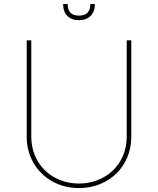

<svg xmlns="http://www.w3.org/2000/svg" viewBox="-20 -929 790 960"><path d="M113.6 -245.7V-727.3H136.4V-245.7Q136.4 -195 154.3 -152Q172.2 -109 204.2 -77.8Q236.2 -46.5 279.8 -28.9Q323.5 -11.4 375 -11.4Q425.4 -11.4 468.9 -28.6Q512.4 -45.8 544.6 -76.7Q576.7 -107.6 595.2 -150.7Q613.6 -193.9 613.6 -245.7V-727.3H636.4V-245.7Q636.4 -190.3 616.7 -143.1Q596.9 -95.9 562 -61.6Q527 -27.3 479 -8Q431.1 11.4 375 11.4Q338.1 11.4 304.2 2.7Q270.2 -6 241.1 -22.4Q212 -38.7 188.4 -61.8Q164.8 -84.9 148.1 -113.5Q131.4 -142 122.3 -175.4Q113.3 -208.8 113.6 -245.7ZM295.5 -909.1H318.2Q318.2 -850.9 375 -850.9Q431.8 -850.9 431.8 -909.1H454.5Q454.5 -871.4 433.6 -849.8Q412.6 -828.1 375 -828.1Q337.4 -828.1 316.4 -849.8Q295.5 -871.4 295.5 -909.1Z"/></svg>

Font: Inter P Thin
Style: Regular
Weight: 100
Designer: Rasmus Andersson
Foundry: rsms
Version: Version 3.018;git-588b23468